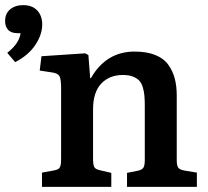

<svg xmlns="http://www.w3.org/2000/svg" viewBox="-53 -725 807 745"><path d="M5.9 -483.9 -24.9 -520Q21.5 -556.2 26.9 -596.2H16.1Q-9.3 -596.2 -21.2 -608.9Q-33.2 -621.6 -33.2 -643.1Q-33.2 -672.4 -13.7 -688.7Q5.9 -705.1 37.1 -705.1Q71.8 -705.1 91.3 -684.6Q110.8 -664.1 110.8 -629.9Q110.8 -590.8 84 -550.5Q57.1 -510.3 5.9 -483.9ZM109.9 0V-55.2L158.2 -64Q167.5 -65.9 173.1 -69.3Q178.7 -72.8 180.9 -79.8Q183.1 -86.9 183.6 -92.8Q184.1 -98.6 184.1 -111.8V-381.8Q184.1 -417 178.2 -428.7Q172.4 -440.4 149.9 -443.8L101.1 -451.2L107.9 -506.8L277.8 -518.1L290 -511.2L296.9 -421.9H299.8Q358.9 -524.9 469.2 -524.9Q516.6 -524.9 549.8 -511.5Q583 -498 600.3 -473.4Q617.7 -448.7 625.2 -419.9Q632.8 -391.1 632.8 -354V-104Q632.8 -83 638.4 -74.7Q644 -66.4 664.1 -63L710.9 -55.2V0H439.9V-54.2L479 -62Q497.6 -65.4 503.2 -74Q508.8 -82.5 508.8 -104V-314Q508.8 -337.9 507.3 -354Q505.9 -370.1 501 -386.5Q496.1 -402.8 487.1 -412.4Q478 -421.9 462.2 -428Q446.3 -434.1 423.8 -434.1Q371.6 -434.1 339.8 -400.6Q308.1 -367.2 308.1 -300.8V-107.9Q308.1 -85.9 312.7 -77.1Q317.4 -68.4 333 -64.9L378.9 -54.2V0Z"/></svg>

Font: Literata Book SemiBold
Style: Regular
Weight: 600
Designer: Latin by Veronika Burian and Jose Scaglione. Greek by Irene Vlachou. Cyrillic by Vera Evstafieva
Foundry: TypeTogether
Version: Version 2.003;PS 002.003;hotconv 1.0.88;makeotf.lib2.5.64775